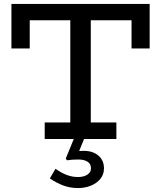

<svg xmlns="http://www.w3.org/2000/svg" viewBox="-20 -706 818 975"><path d="M38 -460V-686H740V-460H648V-603H131V-460ZM207 0V-84H571V0ZM337 -53V-640H441V-53ZM376 249Q336 249 301.5 236Q267 223 233 200L262 151Q291 172 319 182.5Q347 193 376 193Q405 193 423.5 181Q442 169 442 149Q442 126 424.5 115Q407 104 378 104Q361 104 347 105Q333 106 320 108L314 99L364 -23H416L382 61Q387 61 393 60.5Q399 60 405 60Q451 60 479.5 84Q508 108 508 149Q508 180 489.5 202.5Q471 225 441 237Q411 249 376 249Z"/></svg>

Font: BioRhyme ExtraBold
Style: Regular
Weight: 400
Version: Version 1.600;gftools[0.9.33]